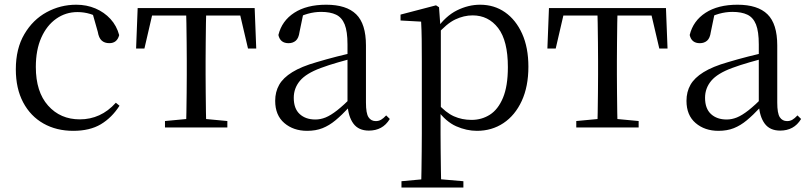

<svg xmlns="http://www.w3.org/2000/svg" viewBox="-20 -551 3493 830"><path d="M296.6 14.6Q223.8 14.6 167.8 -17.1Q111.8 -48.8 80.1 -108.5Q48.4 -168.3 48.4 -251.4Q48.4 -340.7 85.2 -403.2Q121.9 -465.8 181.5 -498.2Q241 -530.6 309.8 -530.6Q354.5 -530.6 392.7 -514.4Q430.9 -498.1 457.7 -468.8Q484.5 -439.5 495.2 -399.3Q486.3 -364.4 452.7 -364.4Q432 -364.4 419.6 -375.7Q407.1 -386.9 402.7 -413.5L377.7 -501.6L427.8 -461.9Q397.5 -482.4 370.4 -490.6Q343.3 -498.8 315 -498.8Q263.9 -498.8 222.9 -469.9Q182 -441 158.5 -388.2Q134.9 -335.4 134.9 -261.5Q134.9 -153.9 187.9 -94.5Q240.8 -35 325.2 -35Q370 -35 408.9 -52.7Q447.9 -70.3 480.8 -106.9L496.6 -93.9Q463.6 -42.3 415.9 -13.8Q368.2 14.6 296.6 14.6Z M568.3 -341.2 575.1 -516H1080.9L1087.7 -341.2H1052.1L1011.8 -513.4L1054.2 -483.7H601.7L644.2 -513.4L604.3 -341.2ZM693.2 0V-27.8L807.9 -38.6H848.3L962.8 -27.8V0ZM784.2 0Q785.2 -24.4 785.8 -65.3Q786.4 -106.3 786.9 -150.3Q787.4 -194.3 787.4 -228.5V-288.3Q787.4 -321.7 786.9 -365.7Q786.4 -409.7 785.8 -450.7Q785.2 -491.8 784.2 -516H871.8Q870.8 -491.8 870.3 -450.7Q869.8 -409.7 869.3 -365.7Q868.8 -321.7 868.8 -288.3V-228.5Q868.8 -194.3 869.3 -150.3Q869.8 -106.3 870.3 -65.3Q870.8 -24.4 871.8 0Z M1307.7 14.6Q1248.5 14.6 1209.1 -19.1Q1169.6 -52.8 1169.6 -115.1Q1169.6 -153.9 1186.8 -184.3Q1203.9 -214.6 1243.4 -239Q1282.9 -263.5 1348.9 -282.3Q1390.8 -294.9 1436.8 -306.7Q1482.8 -318.5 1522.8 -327.7V-303.3Q1482.8 -293.3 1441.7 -281.5Q1400.6 -269.7 1366.6 -257Q1303.3 -233.6 1276.6 -201.7Q1249.9 -169.7 1249.9 -128.2Q1249.9 -81.6 1275.5 -58Q1301.2 -34.4 1343.1 -34.4Q1365.6 -34.4 1387.6 -43.3Q1409.6 -52.2 1437.7 -74.2Q1465.7 -96.3 1503.8 -134.4L1512.5 -87.1H1488.9Q1457.7 -53.7 1430.5 -31.1Q1403.2 -8.4 1374.1 3.1Q1345 14.6 1307.7 14.6ZM1574.8 13.6Q1530.1 13.6 1507.8 -16.6Q1485.5 -46.7 1482.2 -99.7V-103.3V-359Q1482.2 -415 1470.1 -445.3Q1457.9 -475.6 1432.7 -487.6Q1407.6 -499.6 1368 -499.6Q1339.3 -499.6 1310.1 -491.4Q1280.9 -483.2 1247.7 -464.7L1291.2 -491.9L1274.8 -412.7Q1271.2 -386 1258.7 -375.2Q1246.1 -364.3 1227.4 -364.3Q1191.2 -364.3 1183.5 -399.7Q1198.4 -461 1252.1 -495.8Q1305.8 -530.6 1390.2 -530.6Q1477.5 -530.6 1519.8 -489.2Q1562 -447.8 1562 -354.6V-107.7Q1562 -60.8 1573.1 -44.2Q1584.1 -27.5 1604.4 -27.5Q1617 -27.5 1627 -33.2Q1637 -38.8 1649.4 -52.1L1665.1 -36.7Q1649.2 -10.7 1626.6 1.4Q1604 13.6 1574.8 13.6Z M1715.5 259.8V232.4L1826.7 222.2H1864.5L1983.2 232.4V259.8ZM1800.5 259.8Q1801.5 225.6 1802 185.1Q1802.5 144.5 1803 103.1Q1803.5 61.7 1803.5 26.7V-286.8Q1803.5 -338.2 1803 -379.5Q1802.5 -420.7 1800.5 -457.5L1711.5 -462.4V-487.9L1864.9 -528L1877.9 -519.6L1883.9 -435.3L1885.7 -430.1V-78.7L1884.5 -68.7V26.5Q1884.5 60.7 1885 102.2Q1885.5 143.7 1886 184.7Q1886.5 225.6 1887.5 259.8ZM2041.6 14.6Q1997.1 14.6 1952.2 -5.1Q1907.3 -24.9 1869.2 -77.1H1856.4L1870.3 -105.1Q1907.5 -63.7 1942.4 -48.2Q1977.2 -32.7 2018.5 -32.7Q2062.2 -32.7 2097.6 -55.1Q2133.1 -77.6 2154.3 -128.1Q2175.5 -178.6 2175.5 -260.8Q2175.5 -374.9 2133.5 -429.7Q2091.4 -484.5 2022.9 -484.5Q1985.4 -484.5 1948 -466.8Q1910.5 -449.1 1866.2 -398.2L1855.6 -425H1866.5Q1905.9 -481.5 1955.2 -506.1Q2004.6 -530.6 2055.3 -530.6Q2116.5 -530.6 2163.2 -498Q2210 -465.4 2237.1 -405.4Q2264.2 -345.3 2264.2 -262.6Q2264.2 -177.1 2235.5 -114.8Q2206.7 -52.4 2156.4 -18.9Q2106.2 14.6 2041.6 14.6Z M2346.3 -341.2 2353.1 -516H2858.9L2865.7 -341.2H2830.1L2789.8 -513.4L2832.2 -483.7H2379.7L2422.2 -513.4L2382.3 -341.2ZM2471.2 0V-27.8L2585.9 -38.6H2626.3L2740.8 -27.8V0ZM2562.2 0Q2563.2 -24.4 2563.8 -65.3Q2564.4 -106.3 2564.9 -150.3Q2565.4 -194.3 2565.4 -228.5V-288.3Q2565.4 -321.7 2564.9 -365.7Q2564.4 -409.7 2563.8 -450.7Q2563.2 -491.8 2562.2 -516H2649.8Q2648.8 -491.8 2648.3 -450.7Q2647.8 -409.7 2647.3 -365.7Q2646.8 -321.7 2646.8 -288.3V-228.5Q2646.8 -194.3 2647.3 -150.3Q2647.8 -106.3 2648.3 -65.3Q2648.8 -24.4 2649.8 0Z M3085.7 14.6Q3026.5 14.6 2987.1 -19.1Q2947.6 -52.8 2947.6 -115.1Q2947.6 -153.9 2964.8 -184.3Q2981.9 -214.6 3021.4 -239Q3060.9 -263.5 3126.9 -282.3Q3168.8 -294.9 3214.8 -306.7Q3260.8 -318.5 3300.8 -327.7V-303.3Q3260.8 -293.3 3219.7 -281.5Q3178.6 -269.7 3144.6 -257Q3081.3 -233.6 3054.6 -201.7Q3027.9 -169.7 3027.9 -128.2Q3027.9 -81.6 3053.5 -58Q3079.2 -34.4 3121.1 -34.4Q3143.6 -34.4 3165.6 -43.3Q3187.6 -52.2 3215.7 -74.2Q3243.7 -96.3 3281.8 -134.4L3290.5 -87.1H3266.9Q3235.7 -53.7 3208.5 -31.1Q3181.2 -8.4 3152.1 3.1Q3123 14.6 3085.7 14.6ZM3352.8 13.6Q3308.1 13.6 3285.8 -16.6Q3263.5 -46.7 3260.2 -99.7V-103.3V-359Q3260.2 -415 3248.1 -445.3Q3235.9 -475.6 3210.7 -487.6Q3185.6 -499.6 3146 -499.6Q3117.3 -499.6 3088.1 -491.4Q3058.9 -483.2 3025.7 -464.7L3069.2 -491.9L3052.8 -412.7Q3049.2 -386 3036.7 -375.2Q3024.1 -364.3 3005.4 -364.3Q2969.2 -364.3 2961.5 -399.7Q2976.4 -461 3030.1 -495.8Q3083.8 -530.6 3168.2 -530.6Q3255.5 -530.6 3297.8 -489.2Q3340 -447.8 3340 -354.6V-107.7Q3340 -60.8 3351.1 -44.2Q3362.1 -27.5 3382.4 -27.5Q3395 -27.5 3405 -33.2Q3415 -38.8 3427.4 -52.1L3443.1 -36.7Q3427.2 -10.7 3404.6 1.4Q3382 13.6 3352.8 13.6Z"/></svg>

Font: Noto Serif HK ExtraLight
Style: Regular
Weight: 200
Designer: Ryoko NISHIZUKA 西塚涼子 (kana & ideographs); Frank Grießhammer (Latin, Greek & Cyrillic); Wenlong ZHANG 张文龙 (bopomofo); San
Foundry: Adobe
Version: Version 2.002-H1;hotconv 1.1.0;makeotfexe 2.6.0